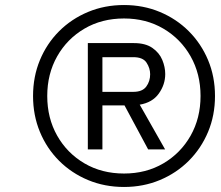

<svg xmlns="http://www.w3.org/2000/svg" viewBox="-20 -732 880 764"><path d="M473.5 12Q396.5 12 330.5 -15.5Q264.5 -43 215.2 -92.2Q166 -141.5 138.8 -207.2Q111.5 -273 111.5 -350Q111.5 -427 138.8 -492.8Q166 -558.5 215.2 -607.8Q264.5 -657 330.5 -684.5Q396.5 -712 473.5 -712Q550 -712 616 -684.5Q682 -657 731.2 -607.8Q780.5 -558.5 808 -492.8Q835.5 -427 835.5 -350Q835.5 -273 808 -207.2Q780.5 -141.5 731.2 -92.2Q682 -43 616 -15.5Q550 12 473.5 12ZM473.5 -41.5Q561.5 -41.5 630.2 -82Q699 -122.5 738.5 -192.2Q778 -262 778 -350Q778 -438 738.5 -507.8Q699 -577.5 630.2 -618Q561.5 -658.5 473.5 -658.5Q385 -658.5 316 -618Q247 -577.5 207.5 -507.8Q168 -438 168 -350Q168 -262 207.5 -192.2Q247 -122.5 316 -82Q385 -41.5 473.5 -41.5ZM329.5 -137.5V-560.5H513Q559 -560.5 586.5 -541.2Q614 -522 625.8 -493.5Q637.5 -465 637.5 -437.5Q637.5 -395.5 612 -359.8Q586.5 -324 536 -315.5L637 -137.5H569.5L475.5 -312.5H387.5V-137.5ZM387.5 -366.5H510.5Q546.5 -366.5 562 -387.5Q577.5 -408.5 577.5 -436.5Q577.5 -460.5 563.2 -482.5Q549 -504.5 510.5 -504.5H387.5Z"/></svg>

Font: Overpass Light
Style: Italic
Weight: 300
Italic angle: -10°
Designer: Delve Withrington, Dave Bailey, Thomas Jockin
Foundry: Delve Fonts LLC
Version: Version 4.000; ttfautohint (v1.8.3)